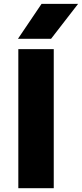

<svg xmlns="http://www.w3.org/2000/svg" viewBox="-20 -988 430 1008"><path d="M248 -784.2H74.2L198.2 -967.8H390.1ZM262.2 0H76.2V-730H262.2Z"/></svg>

Font: Sora ExtraBold
Style: Regular
Weight: 800
Designer: Jonathan Barnbrook, Julián Moncada
Foundry: Barnbrook Fonts
Version: Version 2.000